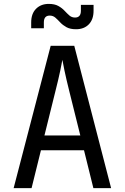

<svg xmlns="http://www.w3.org/2000/svg" viewBox="-20 -965 640 985"><path d="M50 0 240 -730H361L550 0H459L411 -194H190L142 0ZM208 -270H392L336 -495Q320 -559 311 -602Q302 -645 300 -658Q298 -645 289 -602Q280 -559 264 -496ZM370 -815Q340 -815 321 -825.5Q302 -836 289 -850Q276 -864 264 -874.5Q252 -885 235 -885Q205 -885 205 -850V-820H140V-850Q140 -895 165 -920Q190 -945 230 -945Q260 -945 279 -934.5Q298 -924 311 -910Q324 -896 336 -885.5Q348 -875 365 -875Q395 -875 395 -910V-940H460V-910Q460 -865 435.5 -840Q411 -815 370 -815Z"/></svg>

Font: JetBrains Mono NL
Style: Regular
Weight: 400
Monospace: yes
Designer: Philipp Nurullin, Konstantin Bulenkov
Foundry: JetBrains
Version: Version 2.305; ttfautohint (v1.8.4.7-5d5b)